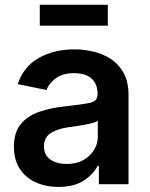

<svg xmlns="http://www.w3.org/2000/svg" viewBox="-20 -755 614 787"><path d="M219.7 11.2Q168 11.2 126.5 -7.6Q85 -26.4 61 -63Q37.1 -99.6 37.1 -153.3Q37.1 -214.8 67.1 -248.8Q97.2 -282.7 144.8 -298.1Q192.4 -313.5 245.1 -318.8Q316.4 -326.7 348.1 -333.3Q379.9 -339.8 379.9 -368.2V-370.6Q379.9 -410.6 355.5 -432.9Q331.1 -455.1 284.7 -455.1Q236.8 -455.1 208.5 -434.1Q180.2 -413.1 170.4 -386.2L52.7 -410.2Q76.7 -482.4 139.4 -517.6Q202.1 -552.7 284.2 -552.7Q322.8 -552.7 362.1 -543.7Q401.4 -534.7 434.1 -513.4Q466.8 -492.2 486.8 -455.8Q506.8 -419.4 506.8 -364.7V0H385.3V-75.2H380.4Q362.3 -40 322.8 -14.4Q283.2 11.2 219.7 11.2ZM252.4 -83Q311 -83 345.9 -116.7Q380.9 -150.4 380.9 -195.8V-260.3Q372.1 -253.4 349.6 -248.3Q327.1 -243.2 302 -239.5Q276.9 -235.8 260.3 -233.4Q217.3 -227.5 188.7 -210Q160.2 -192.4 160.2 -154.8Q160.2 -119.6 186 -101.3Q211.9 -83 252.4 -83ZM421.9 -735.4V-649.9H143.1V-735.4Z"/></svg>

Font: Inter-SemiBold
Style: Regular
Weight: 600
Designer: Rasmus Andersson
Foundry: rsms
Version: Version 4.000;git-a52131595